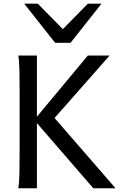

<svg xmlns="http://www.w3.org/2000/svg" viewBox="-20 -1011 680 1031"><path d="M178.2 -384.3 451.7 -712.9H568.8L272.9 -377.4L600.6 0H481L178.2 -350.1V0H78.1Q83.5 -29.3 84.5 -84.7Q85.4 -140.1 85.4 -212.4V-500.5Q85.4 -572.8 84.5 -628.2Q83.5 -683.6 78.1 -712.9H178.2ZM183.1 -991.2 317.4 -854.5 451.7 -991.2H524.9L358.9 -781.2H275.9L109.9 -991.2Z"/></svg>

Font: Andika New Basic
Style: Regular
Weight: 400
Designer: Victor Gaultney, Annie Olsen, Julie Remington, Don Collingsworth, Eric Hays
Foundry: SIL International
Version: Version 5.500; ttfautohint (v1.8.3)